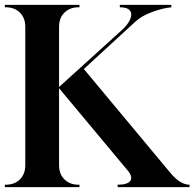

<svg xmlns="http://www.w3.org/2000/svg" viewBox="-20 -770 800 790"><path d="M0 0V-10H4Q40 -10 62 -32Q84 -54 84 -90V-660Q84 -696 62 -718Q40 -740 4 -740H0V-750H307V-740H303Q267 -740 245 -718Q223 -696 223 -660V-412L479 -644Q506 -668 515.5 -690.5Q525 -713 514.5 -726.5Q504 -740 474 -740H473V-750H685V-740Q651 -737 607 -721Q563 -705 537 -681L325 -486L680 -60Q721 -10 760 -10V0H464V-10Q506 -10 516.5 -26.5Q527 -43 505 -69L223 -407V-90Q223 -54 245 -32Q267 -10 303 -10H307V0Z"/></svg>

Font: Gloock
Style: Regular
Weight: 400
Designer: Duarte Pinto
Foundry: Duarte Pinto
Version: Version 1.000